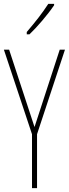

<svg xmlns="http://www.w3.org/2000/svg" viewBox="-20 -970 355 990"><path d="M259 -943V-950H229C195 -898 163 -858 118 -805V-793H132C171 -830 226 -894 259 -943ZM158 -315 27 -714H0L145 -278V0H171V-278L315 -714H288Z"/></svg>

Font: Noto Sans Ethiopic ExtraCondensed Thin
Style: Regular
Weight: 100
Width: 2
Designer: Monotype Design Team
Foundry: Monotype Imaging Inc.
Version: Version 2.102